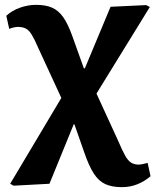

<svg xmlns="http://www.w3.org/2000/svg" viewBox="-20 -541 641 792"><path d="M483 231Q442 231 414.5 218.5Q387 206 367 175Q347 144 328 89L287 -28H284L184 217L36 225L22 217L233 -137L137 -345Q122 -380 110.5 -398.5Q99 -417 86 -423.5Q73 -430 53 -430Q46 -430 35.5 -427.5Q25 -425 18 -422L6 -476Q30 -498 63 -509.5Q96 -521 129 -521Q168 -521 194.5 -509.5Q221 -498 240.5 -470.5Q260 -443 278 -393L326 -259H330L436 -513L583 -520L598 -512L378 -155L467 39Q484 79 496 100.5Q508 122 521 130Q534 138 552 138Q558 138 568 136Q578 134 589 131L601 186Q575 208 545.5 219.5Q516 231 483 231Z"/></svg>

Font: Literata 18pt
Style: Bold
Weight: 700
Designer: Latin by Veronika Burian and Jose Scaglione. Greek by Irene Vlachou. Cyrillic by Vera Evstafieva.
Foundry: TypeTogether
Version: Version 3.103;gftools[0.9.29]